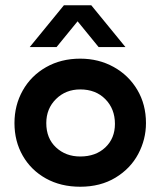

<svg xmlns="http://www.w3.org/2000/svg" viewBox="-20 -698 610 730"><path d="M35 -230Q35 -298 66.5 -354Q98 -410 155 -442.5Q212 -475 285 -475Q355 -475 412 -443.5Q469 -412 502 -356.5Q535 -301 535 -230Q535 -168 505.5 -112.5Q476 -57 419 -22.5Q362 12 285 12Q211 12 154.5 -19.5Q98 -51 66.5 -106Q35 -161 35 -230ZM417 -227Q417 -284 380.5 -321Q344 -358 285 -358Q230 -358 193 -321.5Q156 -285 156 -230Q156 -172 193 -137.5Q230 -103 285 -103Q344 -103 380.5 -137.5Q417 -172 417 -227ZM327 -678 457 -519H355L275 -617L195 -519H93L223 -678Z"/></svg>

Font: Aoboshi One
Style: Regular
Weight: 400
Designer: IKIMOJI
Foundry: Natsumi Matsuba
Version: Version 1.000; ttfautohint (v1.8.3)